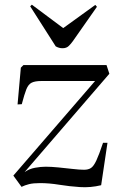

<svg xmlns="http://www.w3.org/2000/svg" viewBox="-20 -791 517 820"><path d="M80 -513H435L447 -476L85 -56Q105 -70 129.5 -74.5Q154 -79 175 -79Q198 -79 229 -76Q260 -73 290 -69.5Q320 -66 339 -66Q357 -66 368.5 -73.5Q380 -81 391.5 -105.5Q403 -130 420 -181H439L412 0Q367 11 321.5 8Q276 5 233 -2Q190 -9 151 -9Q122 -9 104 -4.5Q86 0 72 7L37 -41L386 -445H156Q130 -445 115.5 -438Q101 -431 92.5 -409.5Q84 -388 73 -346L55 -345L69 -502ZM109 -764 116 -771 250 -671 387 -770 394 -762 291 -615Q284 -605 274 -595Q264 -585 247 -585Q232 -585 218 -593Z"/></svg>

Font: Literata 72pt
Style: Italic
Weight: 400
Italic angle: -2°
Designer: Latin by Veronika Burian and Jose Scaglione. Greek by Irene Vlachou. Cyrillic by Vera Evstafieva
Foundry: TypeTogether
Version: Version 3.002